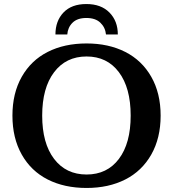

<svg xmlns="http://www.w3.org/2000/svg" viewBox="-20 -908 849 942"><path d="M252 -738.8Q252 -805.2 291.5 -846.7Q331.1 -888.2 403.8 -888.2Q476.1 -888.2 517.1 -846.4Q558.1 -804.7 558.1 -738.8H500Q496.6 -773.4 472.4 -796.6Q448.2 -819.8 403.8 -819.8Q359.4 -819.8 335.9 -796.6Q312.5 -773.4 310.1 -738.8ZM404.8 14.2Q295.9 14.2 214.1 -27.3Q132.3 -68.8 86.7 -149.7Q41 -230.5 41 -340.8Q41 -450.7 86.7 -531.2Q132.3 -611.8 214.1 -653.3Q295.9 -694.8 404.8 -694.8Q512.7 -694.8 594.5 -653.3Q676.3 -611.8 722.2 -531.2Q768.1 -450.7 768.1 -340.8Q768.1 -230.5 722.2 -149.7Q676.3 -68.8 594.5 -27.3Q512.7 14.2 404.8 14.2ZM404.8 -51.8Q505.4 -51.8 563.2 -128.2Q621.1 -204.6 621.1 -340.8Q621.1 -477.1 563.2 -554Q505.4 -630.9 404.8 -630.9Q303.7 -630.9 245.4 -553.7Q187 -476.6 187 -340.8Q187 -205.1 245.4 -128.4Q303.7 -51.8 404.8 -51.8Z"/></svg>

Font: Montagu Slab 144pt Medium
Style: Regular
Weight: 500
Designer: Florian Karsten
Foundry: Florian Karsten
Version: Version 1.000